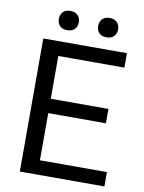

<svg xmlns="http://www.w3.org/2000/svg" viewBox="-95 -944 758 1010"><g transform="rotate(10 284.0 -439.0)"><path d="M82.5 0ZM484.4 -328.6H176.3V-76.7H534.2V0H82.5V-710.9H529.3V-633.8H176.3V-405.3H484.4ZM145 -826.7Q145 -848.6 158.4 -863.5Q171.9 -878.4 198.2 -878.4Q224.6 -878.4 238.3 -863.5Q252 -848.6 252 -826.7Q252 -804.7 238.3 -790Q224.6 -775.4 198.2 -775.4Q171.9 -775.4 158.4 -790Q145 -804.7 145 -826.7ZM355 -825.7Q355 -847.7 368.4 -862.8Q381.8 -877.9 408.2 -877.9Q434.6 -877.9 448.2 -862.8Q461.9 -847.7 461.9 -825.7Q461.9 -803.7 448.2 -789.1Q434.6 -774.4 408.2 -774.4Q381.8 -774.4 368.4 -789.1Q355 -803.7 355 -825.7Z"/></g></svg>

Font: Roboto
Style: Regular
Weight: 400
Designer: Google
Version: Version 2.134; 2016; ttfautohint (v1.6)